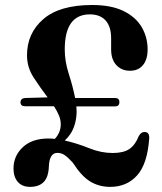

<svg xmlns="http://www.w3.org/2000/svg" viewBox="-20 -735 650 768"><path d="M34 -61Q34 -111 71 -146Q108 -181 174 -181Q186.5 -181 199.5 -179.5Q223.5 -206 223 -238.5Q223 -256 215.5 -273.8Q208 -291.5 196 -310H81Q62 -310 62 -325.5Q62 -341.5 80.5 -343L170.5 -345.5Q142 -383 115 -424.2Q88 -465.5 88 -513.5Q88 -602 153.2 -658.5Q218.5 -715 349 -715Q425 -715 474 -691Q523 -667 546.8 -626.5Q570.5 -586 570.5 -537.5Q570.5 -497 551.8 -474.5Q533 -452 500 -452Q466.5 -452 445.5 -474.5Q424.5 -497 424.5 -537.5V-582.5Q424.5 -628.5 402.5 -653Q380.5 -677.5 339.5 -677.5Q239 -677.5 239 -537Q239 -489.5 255 -440Q271 -390.5 280.5 -343H440.5Q457.5 -343 457.5 -326.5Q457.5 -309.5 440.5 -309.5H285.5Q286.5 -298 286.5 -287Q286 -254.5 275 -225.2Q264 -196 239 -173Q290.5 -161 337.2 -142Q384 -123 430.5 -123Q474 -123 497.5 -139Q521 -155 535 -190.5Q544.5 -208 560 -207Q577.5 -206 577 -183Q570 -80 528.8 -33.8Q487.5 12.5 420.5 12.5Q376.5 12.5 341.2 -8.8Q306 -30 271.5 -84Q252 -105.5 238.8 -114.5Q225.5 -123.5 209.5 -123.5Q178 -123.5 175.5 -70Q174 -26.5 154.8 -7Q135.5 12.5 100.5 12.5Q68.5 12.5 51.2 -7.5Q34 -27.5 34 -61Z"/></svg>

Font: Fraunces 72pt S050 SemiBold
Style: Regular
Weight: 600
Version: Version 1.000; ttfautohint (v1.8.3)